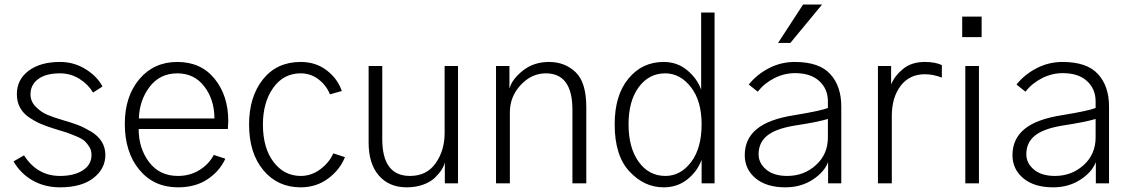

<svg xmlns="http://www.w3.org/2000/svg" viewBox="-20 -801 4943 839"><path d="M39.1 -95.7 85 -122.1Q142.6 -32.2 242.2 -32.2Q303.7 -32.2 341.8 -56.6Q379.9 -81.1 379.9 -124Q379.9 -143.6 370.6 -158.7Q361.3 -173.8 350.6 -184.1Q339.8 -194.3 313 -205.6Q286.1 -216.8 270 -222.2Q253.9 -227.5 214.8 -239.3Q180.7 -250 156.7 -260.3Q132.8 -270.5 106.9 -288.1Q81.1 -305.7 67.4 -331.1Q53.7 -356.4 53.7 -389.6Q53.7 -453.1 105 -491.7Q156.2 -530.3 242.2 -530.3Q303.7 -530.3 354.5 -498.5Q405.3 -466.8 427.7 -422.9L386.7 -396.5Q366.2 -431.6 327.6 -456.1Q289.1 -480.5 242.2 -480.5Q180.7 -480.5 147 -455.6Q113.3 -430.7 113.3 -388.7Q113.3 -357.4 136.7 -334Q160.2 -310.5 187 -299.3Q213.9 -288.1 256.8 -275.4Q294.9 -264.6 321.3 -254.4Q347.7 -244.1 377.9 -226.1Q408.2 -208 424.3 -182.1Q440.4 -156.2 440.4 -124Q440.4 -63.5 388.2 -22.9Q335.9 17.6 242.2 17.6Q175.8 17.6 123 -12.2Q70.3 -42 39.1 -95.7Z M525.4 -259.8Q525.4 -379.9 588.9 -455.1Q652.3 -530.3 754.9 -530.3Q858.4 -530.3 918 -456.5Q977.5 -382.8 977.5 -272.5Q977.5 -260.7 975.6 -237.3H585.9Q585.9 -153.3 631.3 -92.8Q676.8 -32.2 757.8 -32.2Q809.6 -32.2 851.1 -57.6Q892.6 -83 914.1 -124L964.8 -107.4Q939.5 -52.7 886.7 -17.6Q834 17.6 757.8 17.6Q652.3 17.6 588.9 -59.1Q525.4 -135.7 525.4 -259.8ZM586.9 -283.2H917Q917 -365.2 873 -422.9Q829.1 -480.5 754.9 -480.5Q678.7 -480.5 633.8 -421.4Q588.9 -362.3 586.9 -283.2Z M1068.4 -256.8Q1068.4 -377.9 1128.9 -454.1Q1189.5 -530.3 1293.9 -530.3Q1360.4 -530.3 1408.2 -493.2Q1456.1 -456.1 1473.6 -403.3L1421.9 -388.7Q1406.2 -427.7 1372.1 -454.1Q1337.9 -480.5 1293.9 -480.5Q1218.8 -480.5 1173.8 -417Q1128.9 -353.5 1128.9 -256.8Q1128.9 -154.3 1175.3 -93.3Q1221.7 -32.2 1293.9 -32.2Q1340.8 -32.2 1379.9 -61.5Q1418.9 -90.8 1436.5 -130.9L1487.3 -114.3Q1465.8 -59.6 1414.1 -21Q1362.3 17.6 1293.9 17.6Q1193.4 17.6 1130.9 -57.1Q1068.4 -131.8 1068.4 -256.8Z M1590.8 -178.7V-512.7H1650.4V-193.4Q1650.4 -32.2 1771.5 -32.2Q1844.7 -32.2 1883.8 -87.9Q1922.9 -143.6 1922.9 -219.7V-512.7H1981.4V0H1923.8V-91.8Q1920.9 -77.1 1910.2 -60.1Q1899.4 -43 1880.4 -24.4Q1861.3 -5.9 1829.1 5.9Q1796.9 17.6 1756.8 17.6Q1680.7 17.6 1635.7 -33.7Q1590.8 -85 1590.8 -178.7Z M2147.5 0V-512.7H2206.1V-416H2207Q2217.8 -455.1 2265.1 -492.7Q2312.5 -530.3 2378.9 -530.3Q2448.2 -530.3 2495.1 -485.8Q2542 -441.4 2542 -332V0H2481.4V-321.3Q2481.4 -480.5 2365.2 -480.5Q2302.7 -480.5 2255.4 -429.7Q2208 -378.9 2208 -309.6V0Z M2666 -257.8Q2666 -384.8 2726.1 -457.5Q2786.1 -530.3 2879.9 -530.3Q2939.5 -530.3 2982.9 -494.1Q3026.4 -458 3043.9 -409.2V-746.1H3102.5V0H3045.9V-102.5Q3026.4 -50.8 2982.9 -16.6Q2939.5 17.6 2879.9 17.6Q2794.9 17.6 2730.5 -51.8Q2666 -121.1 2666 -257.8ZM2726.6 -257.8Q2726.6 -155.3 2771 -93.8Q2815.4 -32.2 2887.7 -32.2Q2954.1 -32.2 3000 -92.8Q3045.9 -153.3 3045.9 -257.8Q3045.9 -360.4 2999 -420.4Q2952.1 -480.5 2886.7 -480.5Q2815.4 -480.5 2771 -419.9Q2726.6 -359.4 2726.6 -257.8Z M3294.9 -127Q3294.9 -87.9 3328.1 -60.1Q3361.3 -32.2 3419.9 -32.2Q3493.2 -32.2 3545.4 -79.6Q3597.7 -127 3597.7 -200.2V-281.2Q3553.7 -267.6 3451.2 -252Q3369.1 -238.3 3332 -208Q3294.9 -177.7 3294.9 -127ZM3234.4 -123Q3234.4 -193.4 3286.6 -236.8Q3338.9 -280.3 3452.1 -297.9Q3565.4 -316.4 3597.7 -329.1V-358.4Q3597.7 -412.1 3560.1 -446.8Q3522.5 -481.4 3454.1 -481.4Q3407.2 -481.4 3363.8 -459.5Q3320.3 -437.5 3291 -400.4L3252 -431.6Q3287.1 -475.6 3339.8 -502.9Q3392.6 -530.3 3453.1 -530.3Q3559.6 -530.3 3607.9 -477.5Q3656.2 -424.8 3656.2 -335.9V0H3598.6V-92.8Q3582 -48.8 3530.8 -15.6Q3479.5 17.6 3412.1 17.6Q3329.1 17.6 3281.7 -22Q3234.4 -61.5 3234.4 -123ZM3379.9 -613.3 3489.3 -781.2H3572.3L3433.6 -613.3Z M3816.4 0V-512.7H3874V-431.6Q3888.7 -468.8 3925.8 -499.5Q3962.9 -530.3 4021.5 -530.3Q4066.4 -530.3 4095.7 -516.6V-461.9Q4057.6 -476.6 4021.5 -476.6Q3954.1 -476.6 3915.5 -425.8Q3877 -375 3877 -293.9V0Z M4184.6 -638.7V-728.5H4269.5V-638.7ZM4198.2 0V-512.7H4257.8V0Z M4464.8 -127Q4464.8 -87.9 4498 -60.1Q4531.2 -32.2 4589.8 -32.2Q4663.1 -32.2 4715.3 -79.6Q4767.6 -127 4767.6 -200.2V-281.2Q4723.6 -267.6 4621.1 -252Q4539.1 -238.3 4502 -208Q4464.8 -177.7 4464.8 -127ZM4404.3 -123Q4404.3 -193.4 4456.5 -236.8Q4508.8 -280.3 4622.1 -297.9Q4735.4 -316.4 4767.6 -329.1V-358.4Q4767.6 -412.1 4730 -446.8Q4692.4 -481.4 4624 -481.4Q4577.1 -481.4 4533.7 -459.5Q4490.2 -437.5 4460.9 -400.4L4421.9 -431.6Q4457 -475.6 4509.8 -502.9Q4562.5 -530.3 4623 -530.3Q4729.5 -530.3 4777.8 -477.5Q4826.2 -424.8 4826.2 -335.9V0H4768.6V-92.8Q4752 -48.8 4700.7 -15.6Q4649.4 17.6 4582 17.6Q4499 17.6 4451.7 -22Q4404.3 -61.5 4404.3 -123Z"/></svg>

Font: Gothic A1 Light
Style: Regular
Weight: 300
Version: Version 2.50